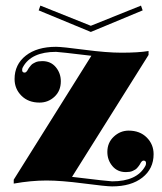

<svg xmlns="http://www.w3.org/2000/svg" viewBox="-20 -655 578 685"><path d="M380 -8Q468 -8 498 -62Q501 -66 501 -73Q501 -82 492 -82Q487 -82 482 -74Q482 -73 479 -68.5Q476 -64 474.5 -62Q473 -60 469.5 -56Q466 -52 462.5 -50Q459 -48 454 -45.5Q449 -43 442.5 -42Q436 -41 429 -41Q399 -41 381 -62.5Q363 -84 363 -113Q363 -146 386 -167.5Q409 -189 439 -189Q479 -189 503.5 -164.5Q528 -140 528 -105Q528 -53 488 -21.5Q448 10 380 10Q359 10 278.5 -0.5Q198 -11 146 -11Q91 -11 29 0V-14L306 -456Q189 -470 180 -470Q92 -470 62 -416Q59 -412 59 -405Q59 -396 68 -396Q73 -396 78 -404Q78 -405 81 -409.5Q84 -414 85.5 -416Q87 -418 90.5 -422Q94 -426 97.5 -428Q101 -430 106 -432.5Q111 -435 117.5 -436Q124 -437 131 -437Q161 -437 179 -415.5Q197 -394 197 -365Q197 -331 174.5 -310Q152 -289 121 -289Q81 -289 56.5 -313.5Q32 -338 32 -373Q32 -425 72 -456.5Q112 -488 180 -488Q201 -488 281 -477.5Q361 -467 413 -467Q474 -467 510 -473V-459L237 -24Q370 -8 380 -8ZM489 -618 304 -541 118 -618 124 -635 304 -563 483 -635Z"/></svg>

Font: Elsie Swash Caps Black
Style: Regular
Weight: 900
Designer: Alejandro Inler
Foundry: Alejandro Inler
Version: 1.001